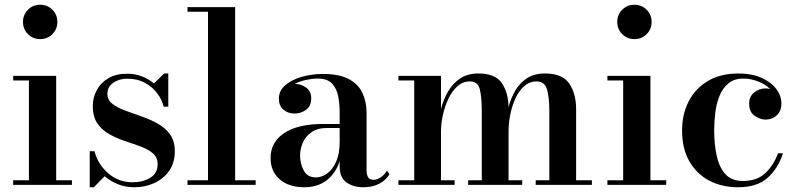

<svg xmlns="http://www.w3.org/2000/svg" viewBox="-20 -780 3370 810"><path d="M77 -687.5Q77 -718 98 -739Q119 -760 149.5 -760Q180 -760 201 -739Q222 -718 222 -687.5Q222 -657 201 -636Q180 -615 149.5 -615Q119 -615 98 -636Q77 -657 77 -687.5ZM35.5 -19.5H102V-440.5H35.5V-460H217V-19.5H283.5V0H35.5Z M376 10H358.5V-142H378.5Q394 -84.5 437.8 -47.8Q481.5 -11 539 -11Q582 -11 613.5 -29.8Q645 -48.5 645 -87Q645 -116 625.2 -133Q605.5 -150 574.5 -161.5Q543.5 -173 508.5 -184.5Q473.5 -196 442.2 -213.2Q411 -230.5 391.2 -258.8Q371.5 -287 371.5 -333Q371.5 -368.5 388 -399.5Q404.5 -430.5 436.8 -449.8Q469 -469 516.5 -469Q550.5 -469 579 -457.8Q607.5 -446.5 629.5 -428L672.5 -470H690V-330H670.5Q663.5 -359.5 643.2 -386.5Q623 -413.5 591.2 -430.8Q559.5 -448 517.5 -448Q482.5 -448 457.8 -430.8Q433 -413.5 433 -384Q433 -358.5 453.8 -342.2Q474.5 -326 506.8 -314Q539 -302 575.2 -289.5Q611.5 -277 644 -259.2Q676.5 -241.5 697 -213.5Q717.5 -185.5 717.5 -142Q717.5 -93.5 693.8 -59.5Q670 -25.5 631 -7.8Q592 10 546.5 10Q510 10 478.2 -2.5Q446.5 -15 421.5 -36.5Z M771 -19.5H857.5V-730.5H771V-750H972V-19.5H1058.5V0H771Z M1343.5 -257H1413V-304.5Q1413 -340.5 1406.8 -373.5Q1400.5 -406.5 1380.8 -427.5Q1361 -448.5 1321 -448.5Q1297.5 -448.5 1271.5 -443Q1245.5 -437.5 1224 -426Q1251 -426 1272 -410.2Q1293 -394.5 1293 -365.5Q1293 -332.5 1271.2 -316.8Q1249.5 -301 1223.5 -301Q1195 -301 1175.8 -317.2Q1156.5 -333.5 1156.5 -363.5Q1156.5 -397.5 1183.8 -420.8Q1211 -444 1253.5 -456Q1296 -468 1341.5 -468Q1414 -468 1454 -445.2Q1494 -422.5 1510.2 -385.2Q1526.5 -348 1526.5 -304.5V-61Q1526.5 -44.5 1532.5 -33Q1538.5 -21.5 1557.5 -21.5Q1570 -21.5 1586.2 -32Q1602.5 -42.5 1612.5 -60.5L1623 -45Q1609 -20.5 1580.5 -5.2Q1552 10 1512.5 10Q1471 10 1442 -10.2Q1413 -30.5 1413 -78V-100.5Q1396.5 -49 1358.2 -19.5Q1320 10 1264 10Q1199 10 1160.2 -23.2Q1121.5 -56.5 1121.5 -113.5Q1121.5 -180.5 1179.2 -218.8Q1237 -257 1343.5 -257ZM1312.5 -31.5Q1337 -31.5 1360 -48Q1383 -64.5 1398 -97.8Q1413 -131 1413 -182.5V-240H1359.5Q1319 -240 1293.8 -222Q1268.5 -204 1257.2 -177.5Q1246 -151 1246 -125Q1246 -88.5 1261.8 -60Q1277.5 -31.5 1312.5 -31.5Z M1661 -19.5H1727.5V-440.5H1661V-460H1840.5V-320Q1850 -358 1869.2 -392.2Q1888.5 -426.5 1920 -448.2Q1951.5 -470 1998 -470Q2069.5 -470 2096.8 -430Q2124 -390 2125.5 -328.5Q2135 -365 2153.5 -397.2Q2172 -429.5 2202.8 -449.8Q2233.5 -470 2279 -470Q2353 -470 2381.8 -427.2Q2410.5 -384.5 2410.5 -319.5V-19.5H2477V0H2240V-19.5H2297.5V-308.5Q2297.5 -371.5 2287.2 -404Q2277 -436.5 2244 -436.5Q2213.5 -436.5 2191 -416.2Q2168.5 -396 2154 -363.8Q2139.5 -331.5 2132.5 -295.2Q2125.5 -259 2125.5 -226.5V-19.5H2183V0H1955V-19.5H2012.5V-308.5Q2012.5 -371.5 2004 -404Q1995.5 -436.5 1962.5 -436.5Q1932.5 -436.5 1909.8 -416.2Q1887 -396 1871.8 -363.8Q1856.5 -331.5 1848.5 -295.2Q1840.5 -259 1840.5 -226.5V-19.5H1898V0H1661Z M2584 -687.5Q2584 -718 2605 -739Q2626 -760 2656.5 -760Q2687 -760 2708 -739Q2729 -718 2729 -687.5Q2729 -657 2708 -636Q2687 -615 2656.5 -615Q2626 -615 2605 -636Q2584 -657 2584 -687.5ZM2542.5 -19.5H2609V-440.5H2542.5V-460H2724V-19.5H2790.5V0H2542.5Z M3283 -133.5Q3263.5 -70.5 3218.8 -30.2Q3174 10 3093.5 10Q3026.5 10 2973.2 -17.5Q2920 -45 2888.8 -98.5Q2857.5 -152 2857.5 -230Q2857.5 -298 2885.2 -352.2Q2913 -406.5 2966.2 -438.2Q3019.5 -470 3096 -470Q3151 -470 3191.5 -452.2Q3232 -434.5 3254.2 -405.5Q3276.5 -376.5 3276.5 -343Q3276.5 -311.5 3257 -293.5Q3237.5 -275.5 3210 -275.5Q3186.5 -275.5 3163.5 -291.5Q3140.5 -307.5 3140.5 -342Q3140.5 -373 3161.5 -390Q3182.5 -407 3210 -407Q3219.5 -407 3229 -404.5Q3208 -425.5 3177 -437Q3146 -448.5 3116.5 -448.5Q3077 -448.5 3052.5 -428Q3028 -407.5 3015 -374.5Q3002 -341.5 2997.5 -303.5Q2993 -265.5 2993 -230Q2993 -173 3003.2 -124.2Q3013.5 -75.5 3039.8 -46Q3066 -16.5 3114 -16.5Q3173.5 -16.5 3208.5 -49.5Q3243.5 -82.5 3262.5 -133.5Z"/></svg>

Font: Bodoni* 11pt Medium
Style: Regular
Weight: 500
Version: Version 2.3